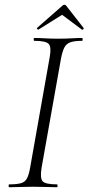

<svg xmlns="http://www.w3.org/2000/svg" viewBox="-20 -784 371 804"><path d="M19 0Q16 0 16 -6Q16 -12 19 -12Q51 -12 68 -17Q85 -22 93 -37Q101 -52 106 -81L188 -544Q196 -587 184 -600Q172 -613 124 -613Q121 -613 121 -619Q121 -625 124 -625Q144 -625 169 -623.5Q194 -622 222 -622Q254 -622 279.5 -623.5Q305 -625 324 -625Q326 -625 326 -619Q326 -613 324 -613Q292 -613 275 -607Q258 -601 250 -586Q242 -571 236 -542L154 -81Q147 -38 158.5 -25Q170 -12 219 -12Q221 -12 221 -6Q221 0 219 0Q199 0 174 -1Q149 -2 118 -2Q90 -2 64.5 -1Q39 0 19 0ZM141 -660Q140 -659 136.5 -662Q133 -665 135 -667L240 -759Q244 -764 249.5 -764Q255 -764 258 -759L330 -667Q332 -665 328.5 -661.5Q325 -658 323 -660L240 -722Z"/></svg>

Font: Cormorant Garamond Light Light
Style: Italic
Weight: 300
Italic angle: -10°
Version: Version 4.001